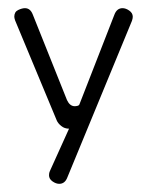

<svg xmlns="http://www.w3.org/2000/svg" viewBox="-20 -310 360 470"><path d="M15 -269Q15 -281 24.5 -285.5Q34 -290 41 -290Q54 -290 60 -275L144 -65Q151 -50 163 -50Q166 -50 170 -51Q174 -52 175 -56L260 -274Q266 -290 280 -290Q288 -290 296.5 -284Q305 -278 305 -269Q305 -265 303 -259L145 124Q139 140 125 140Q117 140 108.5 134Q100 128 100 119Q100 113 102 109L149 5Q138 5 130 -1.5Q122 -8 119 -15L17 -260Q15 -266 15 -269Z"/></svg>

Font: Dongle Light
Style: Regular
Weight: 300
Designer: Yanghee Ryu
Foundry: Yanghee Ryu
Version: Version 2.000